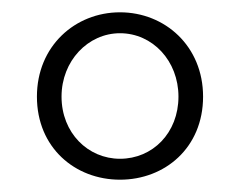

<svg xmlns="http://www.w3.org/2000/svg" viewBox="-20 -766 390 312"><path d="M175 -508C123 -508 80 -550 80 -609C80 -667 123 -712 175 -712C228 -712 270 -667 270 -609C270 -550 228 -508 175 -508ZM175 -474C248 -474 310 -526 310 -609C310 -691 248 -746 175 -746C102 -746 40 -691 40 -609C40 -526 102 -474 175 -474Z"/></svg>

Font: Source Han Serif K
Style: Regular
Weight: 400
Designer: Ryoko NISHIZUKA 西塚涼子 (kana & ideographs); Frank Grießhammer (Latin, Greek & Cyrillic); Wenlong ZHANG 张文龙 (bopomofo); San
Foundry: Adobe Systems Incorporated
Version: Version 1.001;PS 1.001;hotconv 16.6.54;makeotf.lib2.5.65590